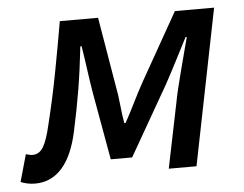

<svg xmlns="http://www.w3.org/2000/svg" viewBox="-69 -539 763 600"><g transform="rotate(-5 312.5 -239.5)"><path d="M18 10Q6 10 -6 7.5Q-18 5 -27 1L-3 -84Q2 -83 7 -81.5Q12 -80 18 -80Q39 -80 51.5 -100.5Q64 -121 75 -169Q95 -250 110 -329Q125 -408 139 -489H259L295 -275Q301 -245 304 -213.5Q307 -182 312 -154H316Q332 -183 347 -213.5Q362 -244 379 -275L500 -489H623L525 0H438L480 -205Q483 -222 489 -247Q495 -272 502.5 -300.5Q510 -329 517 -356Q524 -383 530 -405H526Q508 -370 489 -333Q470 -296 452 -263L327 -45H260L222 -258Q216 -294 211 -331Q206 -368 200 -405H196Q188 -332 178 -271.5Q168 -211 153 -142Q137 -67 103 -28.5Q69 10 18 10Z"/></g></svg>

Font: Source Sans 3 Medium
Style: Italic
Weight: 500
Italic angle: -11°
Designer: Paul D. Hunt
Foundry: Adobe
Version: Version 3.052;hotconv 1.1.0;makeotfexe 2.6.0